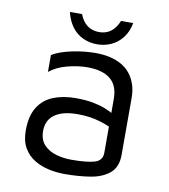

<svg xmlns="http://www.w3.org/2000/svg" viewBox="-77 -725 709 806"><g transform="rotate(10 277.0 -322.0)"><path d="M252 15Q219 15 185.5 8Q152 1 123.5 -16Q95 -33 77.5 -62.5Q60 -92 60 -137Q60 -199 83.5 -236.5Q107 -274 148.5 -290.5Q190 -307 244 -307Q284 -307 314.5 -301.5Q345 -296 368.5 -287Q392 -278 411 -266L425 -200Q402 -216 358.5 -229Q315 -242 263 -242Q200 -242 166 -218Q132 -194 132 -148Q132 -110 152.5 -88.5Q173 -67 204.5 -58Q236 -49 269 -49Q334 -49 367.5 -58.5Q401 -68 401 -102V-331Q401 -389 367 -416Q333 -443 270 -443Q230 -443 185 -431.5Q140 -420 109 -395V-467Q140 -486 192 -497Q244 -508 293 -508Q326 -508 354 -501.5Q382 -495 404 -482.5Q426 -470 441.5 -450.5Q457 -431 465.5 -405.5Q474 -380 474 -348V-106Q474 -53 442.5 -27Q411 -1 360.5 7Q310 15 252 15ZM291 -545Q259 -545 231 -558Q203 -571 184 -596.5Q165 -622 156 -659H208Q219 -629 240 -613Q261 -597 291 -597Q321 -597 341.5 -613Q362 -629 374 -659H426Q419 -622 399.5 -596.5Q380 -571 352 -558Q324 -545 291 -545Z"/></g></svg>

Font: Maven Pro VF Beta
Style: Regular
Weight: 400
Designer: Joe Prince
Foundry: Joe Prince
Version: Version 2.002